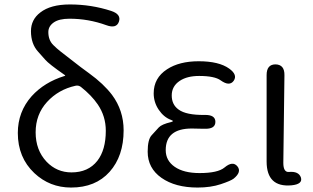

<svg xmlns="http://www.w3.org/2000/svg" viewBox="-20 -829 1407 862"><path d="M299 13Q203 13 134 -52Q60 -122 60 -232Q60 -327 122 -397Q179 -460 270 -488Q275 -489 271 -492Q199 -542 183 -561Q167 -579 151 -597Q119 -632 119 -689Q119 -741 161 -773Q207 -809 294 -809Q390 -809 479 -780Q525 -765 514 -732Q503 -699 457 -716Q377 -745 292 -745Q245 -745 221 -728Q197 -711 197 -685Q197 -649 219 -627Q235 -611 253 -597L342 -528Q361 -514 380 -500Q445 -453 483 -403Q535 -333 535 -244Q535 -128 472 -57.5Q409 13 299 13ZM301 -55Q376 -55 417 -107Q455 -156 455 -242Q455 -307 419 -360Q391 -401 343 -439Q332 -447 319 -444Q242 -427 191 -371Q140 -315 140 -235Q140 -155 189 -103Q235 -55 301 -55Z M867 13Q767 13 705 -30.5Q643 -74 643 -148Q643 -203 661 -222Q677 -239 693 -257Q706 -271 748 -281Q756 -283 756 -285.5Q756 -288 747 -291Q715 -303 692.5 -336.5Q670 -370 670 -410Q670 -479 730 -518Q785 -554 872 -554Q963 -554 1009 -521Q1048 -493 1029 -466Q1010 -440 971 -468Q944 -488 874 -488Q820 -488 787 -466Q751 -442 751 -400.5Q751 -359 782 -337Q816 -312 899 -313Q947 -314 947 -282Q947 -249 898 -251H889Q865 -252 841 -252Q724 -252 724 -155Q724 -108 764.5 -80Q805 -52 876 -52Q958 -52 988 -77Q1025 -108 1046 -82Q1066 -57 1029 -27Q1016 -17 971 -2Q926 13 867 13Z M1177 -104V-492Q1177 -540 1217 -540Q1258 -539 1257 -491L1252 -98Q1252 -55 1277 -57Q1321 -61 1331 -32Q1340 -2 1289 3Q1177 13 1177 -104Z"/></svg>

Font: Resource Han Rounded KR Normal
Style: Regular
Weight: 350
Designer: Cyano Hao (round all glyphs); Ryoko NISHIZUKA 西塚涼子 (kana, bopomofo & ideographs); Paul D. Hunt (Latin, Greek & Cyrillic)
Foundry: Cyano Hao
Version: 0.990